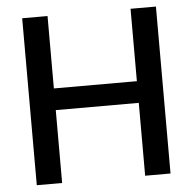

<svg xmlns="http://www.w3.org/2000/svg" viewBox="-51 -758 813 810"><g transform="rotate(-5 355.5 -353.5)"><path d="M72.3 -707H179.7V-400.4H531.2V-707H638.7V0H531.2V-308.6H179.7V0H72.3Z"/></g></svg>

Font: Pretendard JP Medium
Style: Regular
Weight: 500
Designer: Base glyphs from Inter by Rasmus Andersson; Hangeul glyphs from Noto Sans CJK(Source Han Sans) by Jang Soo-young and Kan
Foundry: Kil Hyung-jin
Version: Version 1.309